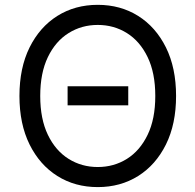

<svg xmlns="http://www.w3.org/2000/svg" viewBox="-20 -757 801 787"><path d="M701.7 -363.6Q701.7 -248.6 660.2 -164.8Q618.6 -81 546.2 -35.5Q473.7 9.9 380.7 9.9Q287.6 9.9 215.2 -35.5Q142.8 -81 101.2 -164.8Q59.7 -248.6 59.7 -363.6Q59.7 -478.7 101.2 -562.5Q142.8 -646.3 215.2 -691.8Q287.6 -737.2 380.7 -737.2Q473.7 -737.2 546.2 -691.8Q618.6 -646.3 660.2 -562.5Q701.7 -478.7 701.7 -363.6ZM616.5 -363.6Q616.5 -458.1 585 -523.1Q553.6 -588.1 500.2 -621.4Q446.7 -654.8 380.7 -654.8Q314.6 -654.8 261.2 -621.4Q207.7 -588.1 176.3 -523.1Q144.9 -458.1 144.9 -363.6Q144.9 -269.2 176.3 -204.2Q207.7 -139.2 261.2 -105.8Q314.6 -72.4 380.7 -72.4Q446.7 -72.4 500.2 -105.8Q553.6 -139.2 585 -204.2Q616.5 -269.2 616.5 -363.6ZM505.7 -403.4V-325.3H257.1V-403.4Z"/></svg>

Font: Inter UI
Style: Regular
Weight: 400
Designer: Rasmus Andersson
Foundry: rsms
Version: 3.2;8d6f07862